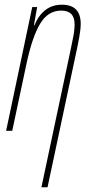

<svg xmlns="http://www.w3.org/2000/svg" viewBox="-20 -556 395 816"><path d="M156 240H182L303 -329Q310 -360 316.5 -396Q323 -432 323 -455Q323 -536 243 -536Q163 -536 126 -448H124L138 -526H117L6 0H32L93 -287Q117 -399 150.5 -455Q184 -511 240 -511Q297 -511 297 -453Q297 -428 291 -398Q285 -368 279 -339Z"/></svg>

Font: Noto Sans Display Condensed Thin
Style: Italic
Weight: 250
Width: 3
Italic angle: -12°
Designer: Monotype Design Team
Foundry: Monotype Imaging Inc.
Version: Version 1.900